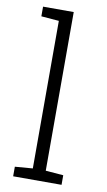

<svg xmlns="http://www.w3.org/2000/svg" viewBox="-87 -805 472 849"><g transform="rotate(10 149.0 -381.0)"><path d="M35.6 -718.3V-761.7H173.3V-49.3L252.9 -43V0H35.6V-43L115.2 -49.3V-711.9Z"/></g></svg>

Font: TypoPRO Roboto Slab
Style: Light
Weight: 300
Designer: Google
Version: Version 1.100263; 2013; ttfautohint (v0.94.20-1c74) -l 8 -r 